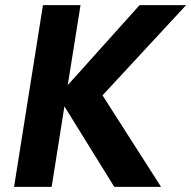

<svg xmlns="http://www.w3.org/2000/svg" viewBox="-20 -731 748 751"><path d="M35 0H182L232 -315L427 0H610L381 -358L708 -711H526L245 -398L295 -711H148Z"/></svg>

Font: Asimov Pro
Style: BdObl
Weight: 700
Designer: Google
Version: Version 2.000980; 2014